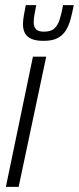

<svg xmlns="http://www.w3.org/2000/svg" viewBox="-20 -732 309 752"><path d="M3 0 109 -510H161L53 0ZM151 -572Q120 -572 102.5 -580Q85 -588 77.5 -602.5Q70 -617 70 -637Q70 -653 73.5 -672Q77 -691 81 -712H122Q118 -692 115 -675Q112 -658 112 -645Q112 -627 121 -617.5Q130 -608 152 -608Q179 -608 192.5 -620Q206 -632 213.5 -655Q221 -678 227 -712H269Q263 -681 256 -655.5Q249 -630 237 -611.5Q225 -593 205 -582.5Q185 -572 151 -572Z"/></svg>

Font: Saira ExtraCondensed Light
Style: Italic
Weight: 300
Width: 2
Italic angle: -12°
Designer: Hector Gatti with collaboration of the Omnibus-Type team
Foundry: Omnibus-Type
Version: Version 1.101